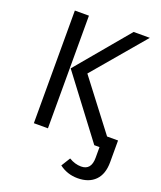

<svg xmlns="http://www.w3.org/2000/svg" viewBox="-161 -789 923 1102"><g transform="rotate(20 300.5 -238.5)"><path d="M103 0V-688H189V0ZM524 -72H591V60Q591 134 552.5 172.5Q514 211 446 211Q383 211 334 174L368 119Q405 141 442 141Q504 141 504 65V0H472L194 -368L462 -688H561L294 -373Z"/></g></svg>

Font: FiraGO Book
Style: Regular
Weight: 350
Designer: bBox Type
Foundry: bBox Type GmbH
Version: Version 1.001;PS 001.001;hotconv 1.0.88;makeotf.lib2.5.64775